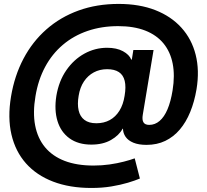

<svg xmlns="http://www.w3.org/2000/svg" viewBox="-20 -745 1051 975"><path d="M444.3 209.5Q333.5 209.5 249.5 177.2Q165.5 145 111.8 84.5Q58.1 23.9 38.1 -62Q18.1 -147.9 36.1 -255.4Q53.7 -360.8 99.4 -447.3Q145 -533.7 215.8 -595.9Q286.6 -658.2 379.2 -691.7Q471.7 -725.1 582.5 -725.1Q688 -725.1 768.6 -693.6Q849.1 -662.1 901.4 -604.2Q953.6 -546.4 973.6 -467Q993.7 -387.7 978 -292Q967.3 -228.5 946 -176.5Q924.8 -124.5 893.1 -87.2Q861.3 -49.8 819.1 -29.5Q776.9 -9.3 724.1 -9.3Q684.1 -9.3 657.5 -20.3Q630.9 -31.2 617.9 -50Q605 -68.8 604.5 -91.3H602.5Q584.5 -57.6 543.7 -34.2Q502.9 -10.7 443.8 -10.7Q377 -10.7 333 -42.5Q289.1 -74.2 272 -130.1Q254.9 -186 266.1 -257.8Q278.8 -333.5 316.7 -388.2Q354.5 -442.9 408.7 -472.7Q462.9 -502.4 523.9 -502.4Q572.3 -502.4 604.5 -484.9Q636.7 -467.3 646.5 -442.4H649.4L657.2 -491.2H759.8L705.1 -162.6Q700.7 -136.7 708.5 -123.8Q716.3 -110.8 737.8 -110.8Q767.1 -110.8 790.5 -130.9Q814 -150.9 830.6 -189.9Q847.2 -229 856.4 -286.1Q868.7 -361.8 856.9 -421.9Q845.2 -481.9 810.1 -524.7Q774.9 -567.4 717.3 -589.8Q659.7 -612.3 580.1 -612.3Q495.6 -612.3 424.6 -587.9Q353.5 -563.5 299.1 -517.3Q244.6 -471.2 209.2 -405.3Q173.8 -339.4 160.2 -256.8Q146 -173.8 158.4 -108.4Q170.9 -43 208.7 2.7Q246.6 48.3 308.3 72Q370.1 95.7 455.1 95.7Q497.1 95.7 536.4 90.1Q575.7 84.5 608.6 75.9Q641.6 67.4 664.1 59.1L690.4 161.6Q666 171.9 629.4 182.9Q592.8 193.8 546.1 201.7Q499.5 209.5 444.3 209.5ZM469.2 -119.1Q507.8 -119.1 537.4 -135.3Q566.9 -151.4 586.4 -182.6Q606 -213.9 612.8 -258.8Q620.6 -304.2 613.3 -334.2Q606 -364.3 583.7 -378.9Q561.5 -393.6 523.9 -393.6Q486.3 -393.6 456.3 -377.4Q426.3 -361.3 406.2 -331.3Q386.2 -301.3 379.4 -258.8Q372.1 -216.3 379.2 -184.8Q386.2 -153.3 408.7 -136.2Q431.2 -119.1 469.2 -119.1Z"/></svg>

Font: Inter 24pt
Style: Bold Italic
Weight: 700
Italic angle: -9.3988°
Version: Version 4.001;git-66647c0bb